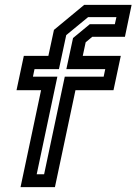

<svg xmlns="http://www.w3.org/2000/svg" viewBox="-20 -770 562 790"><path d="M64.5 0 149 -399H48L78 -540H179L202 -647L326.5 -750H521.5L494 -618.5H359.5L332.5 -596L320.5 -540H477L447 -399H290.5L206 0ZM131 -53H161.5L246.5 -454.5H406.5L413 -485.5H253L280.5 -613.5L349.5 -670.5H452.5L459 -699.5H342.5L252.5 -625.5L222.5 -485.5H122L115.5 -454.5H216Z"/></svg>

Font: Tourney SemiBold
Style: Italic
Weight: 600
Italic angle: -12°
Version: Version 1.015